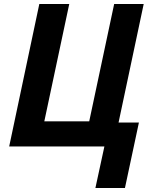

<svg xmlns="http://www.w3.org/2000/svg" viewBox="-20 -734 773 962"><path d="M177 -714H327L202 -126H427L552 -714H700L574 -120H676L606 208H458L503 0H26Z"/></svg>

Font: BC Sans
Style: Bold Italic
Weight: 700
Italic angle: -12°
Designer: Monotype Design Team
Province of B.C.
Foundry: Monotype Imaging Inc.
Version: Version 2.000;GOOG;noto-source:20170915:90ef993387c0